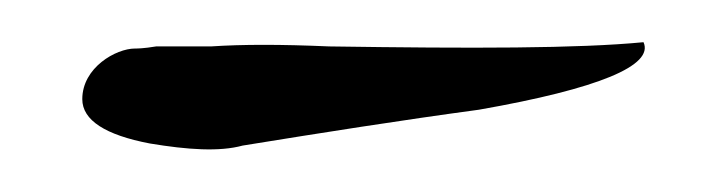

<svg xmlns="http://www.w3.org/2000/svg" viewBox="-20 -282 337 91"><path d="M285 -262C254 -259 204 -259 136 -260C113 -261 95 -261 80 -260H54C48 -259 45 -259 44 -259C35 -259 19 -250 19 -235C19 -225 30 -218 51 -214C69 -211 84 -210 95 -213C132 -219 170 -225 207 -230C264 -240 290 -251 285 -262Z"/></svg>

Font: AlexBrush
Style: Regular
Weight: 400
Designer: Robert E. Leuschke
Foundry: Robert E. Leuschke
Version: Version 1.001